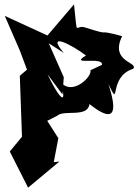

<svg xmlns="http://www.w3.org/2000/svg" viewBox="-20 -785 635 882"><path d="M197 -230 244 -254C275 -282 383 -243 391 -307C474 -241 535 -225 478 -399C537 -276 473 -432 592 -469C617 -501 483 -499 541 -619C403 -656 512 -614 367 -660C323 -671 337 -608 320 -765L198 -622L2 -712L71 -553L104 -465L71 -437L81 -157L25 -89L109 77L253 -43L227 -40L248 -150ZM395 -462C407 -432 290 -320 242 -437C282 -360 291 -255 198 -444L267 -351L273 -430L204 -586L273 -542C189 -641 308 -581 375 -530C293 -481 457 -528 448 -487Z"/></svg>

Font: Asimov Silicon
Style: Regular
Weight: 400
Designer: Google
Version: Version 2.000980; 2014